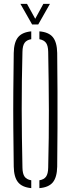

<svg xmlns="http://www.w3.org/2000/svg" viewBox="-20 -967 366 992"><path d="M141.5 5Q94 0.5 73 -25.8Q52 -52 51 -106Q49.5 -209 48.8 -304.2Q48 -399.5 48.8 -495Q49.5 -590.5 51 -693.5Q52 -748 73 -774.2Q94 -800.5 141.5 -805V-764.5Q117.5 -760.5 107 -745.5Q96.5 -730.5 96 -699Q92 -546.5 92.2 -402.5Q92.5 -258.5 96 -100.5Q96.5 -69.5 107 -54.5Q117.5 -39.5 141.5 -35.5ZM183.5 5V-35.5Q207.5 -39.5 218 -54.5Q228.5 -69.5 229 -100.5Q233 -258.5 232.5 -402.5Q232 -546.5 229 -699Q228.5 -730.5 218 -745.2Q207.5 -760 183.5 -764.5V-805Q232 -801 253.2 -774.8Q274.5 -748.5 275.5 -693.5Q276.5 -590 277 -494.8Q277.5 -399.5 277 -304.2Q276.5 -209 275.5 -106Q274.5 -51.5 253.2 -25.2Q232 1 183.5 5ZM146 -840.5 85.5 -947H119.5L162 -870L204 -947H238L177.5 -840.5Z"/></svg>

Font: Big Shoulders Stencil Display Light
Style: Regular
Weight: 300
Designer: Patric King
Foundry: XO Type Co
Version: Version 1.000